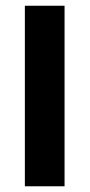

<svg xmlns="http://www.w3.org/2000/svg" viewBox="-20 -651 313 671"><path d="M66.9 0V-630.9H205.6V0Z"/></svg>

Font: Open Sans SemiCondensed
Style: Bold
Weight: 700
Width: 4
Designer: Monotype Design Team
Foundry: Monotype Imaging Inc.
Version: Version 3.003